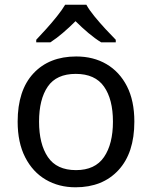

<svg xmlns="http://www.w3.org/2000/svg" viewBox="-20 -786 645 816"><path d="M551 -269Q551 -136 483.5 -63Q416 10 301 10Q230 10 174.5 -22.5Q119 -55 87 -117.5Q55 -180 55 -269Q55 -402 122 -474Q189 -546 304 -546Q377 -546 432.5 -513.5Q488 -481 519.5 -419.5Q551 -358 551 -269ZM146 -269Q146 -174 183.5 -118.5Q221 -63 303 -63Q384 -63 422 -118.5Q460 -174 460 -269Q460 -364 422 -418Q384 -472 302 -472Q220 -472 183 -418Q146 -364 146 -269ZM347 -766Q359 -744 381.5 -716.5Q404 -689 428.5 -662.5Q453 -636 472 -617V-606H410Q384 -622 356 -645.5Q328 -669 301 -696Q274 -669 247 -646Q220 -623 194 -606H134V-617Q153 -637 176.5 -663Q200 -689 222 -716.5Q244 -744 257 -766Z"/></svg>

Font: Noto Sans Saurashtra
Style: Regular
Weight: 400
Designer: Monotype Design Team
Foundry: Monotype Imaging Inc.
Version: Version 2.001; ttfautohint (v1.8.4.7-5d5b)